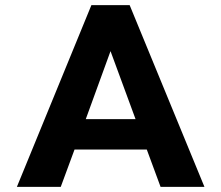

<svg xmlns="http://www.w3.org/2000/svg" viewBox="-20 -731 865 751"><path d="M554.2 -146 608.1 0H779.7L487.1 -711H337.5L46 0H217.6L271.5 -146ZM315.5 -265 412.3 -531 510.2 -265Z"/></svg>

Font: Asimov
Style: Wid
Weight: 500
Designer: Google
Version: Version 2.000980; 2014